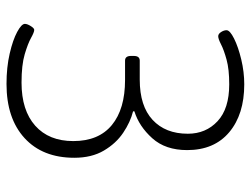

<svg xmlns="http://www.w3.org/2000/svg" viewBox="-108 -638 752 575"><g transform="rotate(90 267.5 -350.0)"><path d="M231 6Q181 6 140 -3.5Q99 -13 75 -26Q51 -39 51 -49Q51 -56 57.5 -66.5Q64 -77 69 -77Q76 -77 93 -67.5Q110 -58 142 -48.5Q174 -39 227 -39Q310 -39 356 -80Q402 -121 402 -194Q402 -270 354 -309.5Q306 -349 219 -349H161Q147 -349 147 -367V-375Q147 -393 161 -393H218Q297 -393 338.5 -431.5Q380 -470 380 -537Q380 -591 342.5 -626Q305 -661 232 -661Q187 -661 158 -653Q129 -645 112.5 -636.5Q96 -628 88 -628Q81 -628 75.5 -636.5Q70 -645 70 -653Q70 -663 95 -675.5Q120 -688 157.5 -697Q195 -706 232 -706Q322 -706 375.5 -661Q429 -616 429 -535Q429 -470 393.5 -430.5Q358 -391 313 -377V-373Q345 -365 377 -343.5Q409 -322 430.5 -285.5Q452 -249 452 -197Q452 -102 393 -48Q334 6 231 6Z"/></g></svg>

Font: Asap ExtraLight
Style: Regular
Weight: 200
Designer: Pablo Cosgaya
Foundry: Omnibus-Type
Version: Version 3.001; ttfautohint (v1.8.4.7-5d5b)